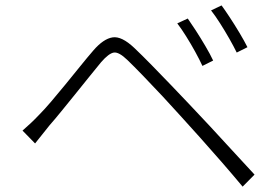

<svg xmlns="http://www.w3.org/2000/svg" viewBox="-20 -738 1040 716"><path d="M680.2 -668.9Q691.9 -652.3 710 -624.5Q728 -596.7 745.8 -566.4Q763.7 -536.1 774.9 -512.2L734.9 -492.2Q724.1 -515.6 708 -544.9Q691.9 -574.2 674.3 -602.3Q656.7 -630.4 641.1 -650.9ZM806.2 -717.8Q817.9 -702.1 836.2 -674.3Q854.5 -646.5 872.8 -616Q891.1 -585.4 902.8 -562L862.8 -542Q851.6 -564.9 835.2 -593.8Q818.8 -622.6 801 -650.6Q783.2 -678.7 767.1 -699.2ZM64 -251Q81.1 -266.1 95.5 -279.5Q109.9 -293 127 -311Q145.5 -329.6 170.7 -359.1Q195.8 -388.7 223.9 -422.9Q252 -457 278.8 -490.5Q305.7 -523.9 328.1 -549.8Q365.7 -593.3 399.7 -598.6Q433.6 -604 481 -559.1Q508.8 -532.7 545.7 -495.1Q582.5 -457.5 619.9 -418.5Q657.2 -379.4 686 -349.1Q720.2 -313.5 762 -268.3Q803.7 -223.1 847.2 -175.8Q890.6 -128.4 929.2 -86.9L884.8 -42Q848.6 -85.4 807.9 -132.3Q767.1 -179.2 727.1 -223.9Q687 -268.6 652.8 -306.2Q624.5 -337.9 586.9 -378.2Q549.3 -418.5 513.7 -455.3Q478 -492.2 455.1 -514.2Q423.3 -544.9 404.5 -542Q385.7 -539.1 356.9 -505.9Q337.4 -482.4 312 -450.7Q286.6 -418.9 259.5 -385.5Q232.4 -352.1 207.8 -321.8Q183.1 -291.5 165 -271Q150.9 -253.9 136.2 -234.9Q121.6 -215.8 110.8 -203.1Z"/></svg>

Font: Source Han Sans CN Light
Style: Regular
Weight: 300
Designer: Ryoko NISHIZUKA  (kana, bopomofo & ideographs); Paul D. Hunt (Latin, Greek & Cyrillic); Sandoll Communications , Soo-you
Foundry: Adobe
Version: Version 2.000;hotconv 1.0.107;makeotfexe 2.5.65593